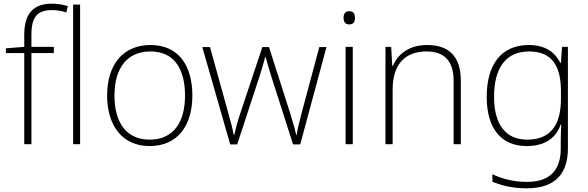

<svg xmlns="http://www.w3.org/2000/svg" viewBox="-20 -785 3201 1045"><path d="M273 -496V-530H151V-597C151 -692 183 -730 262 -730C288 -730 317 -726 341 -717L349 -752C324 -759 297 -765 262 -765C158 -765 112 -707 112 -596V-530L12 -522V-496H112V0H151V-496Z M416 0V-760H378V0Z M1027 -265C1027 -423 956 -540 799 -540C651 -540 563 -435 563 -265C563 -104 644 10 794 10C950 10 1027 -105 1027 -265ZM603 -265C603 -415 672 -505 799 -505C934 -505 987 -401 987 -265C987 -124 928 -25 794 -25C665 -25 603 -122 603 -265Z M1456 -371 1575 1H1614L1757 -529H1718L1623 -175C1608 -117 1599 -83 1595 -51H1592C1585 -84 1573 -123 1558 -173L1444 -529H1408L1289 -172C1270 -115 1263 -83 1255 -51H1252C1246 -84 1238 -115 1221 -175L1123 -529H1081L1233 1H1271L1393 -371C1405 -407 1414 -440 1423 -474H1426C1435 -440 1444 -410 1456 -371Z M1880 -724C1859 -724 1850 -709 1850 -688C1850 -667 1859 -652 1880 -652C1905 -652 1912 -667 1912 -688C1912 -709 1905 -724 1880 -724ZM1900 -530H1861V0H1900Z M2305 -540C2202 -540 2143 -486 2118 -426H2115L2109 -530H2078V0H2117V-297C2117 -437 2186 -505 2302 -505C2396 -505 2449 -455 2449 -345V0H2488V-347C2488 -479 2422 -540 2305 -540Z M2858 -540C2707 -540 2629 -432 2629 -258C2629 -83 2710 10 2847 10C2941 10 3005 -30 3032 -108H3035C3033 -74 3032 -49 3032 -15V23C3032 134 2980 205 2848 205C2773 205 2709 187 2660 163V204C2709 224 2767 240 2847 240C3008 240 3071 154 3071 22V-530H3039L3033 -443H3030C3000 -500 2949 -540 2858 -540ZM2860 -505C2990 -505 3033 -418 3033 -289V-246C3033 -132 2996 -25 2850 -25C2733 -25 2669 -106 2669 -258C2669 -413 2731 -505 2860 -505Z"/></svg>

Font: Noto Sans Lao ExtraLight
Style: Regular
Weight: 200
Designer: Monotype Design Team
Foundry: Monotype Imaging Inc.
Version: Version 2.003